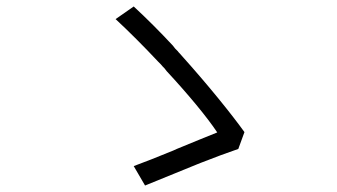

<svg xmlns="http://www.w3.org/2000/svg" viewBox="-20 -650 1040 593"><path d="M716 -190 735 -242C694 -299 622 -388 543 -476L536 -484C533 -487 531 -489 529 -492L521 -500L514 -509C474 -552 432 -594 393 -630L337 -591C377 -554 424 -507 469 -459L477 -451C480 -447 484 -443 488 -439L495 -430C560 -360 619 -289 651 -241C623 -230 575 -210 526 -190L515 -185C469 -166 423 -148 393 -137L428 -77C465 -92 528 -118 590 -143L600 -147C643 -164 684 -179 716 -190Z"/></svg>

Font: Glow Sans SC Normal
Style: Regular
Weight: 400
Designer: Ryoko NISHIZUKA (kana, bopomofo & ideographs); Paul D. Hunt (Latin, Greek & Cyrillic); Sandoll Communications, Soo-young
Version: Version 0.93